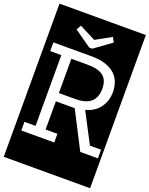

<svg xmlns="http://www.w3.org/2000/svg" viewBox="-212 -1017 1036 1331"><g transform="rotate(20 306.5 -352.0)"><path d="M434 -792 415 -827 300 -763 180 -824 160 -790 286 -701H308ZM605 0V-64H523L407 -286Q476 -304 511 -353.5Q546 -403 546 -466Q546 -505 533.5 -539Q521 -573 494 -597.5Q467 -622 424 -636Q381 -650 321 -650H40V-586H122V-64H40V0H283V-64H196V-272H335L475 0ZM469 -463Q469 -402 433.5 -367.5Q398 -333 314 -333H196V-586H312Q396 -586 432.5 -556.5Q469 -527 469 -463ZM-12 -917H625V213H-12Z"/></g></svg>

Font: Zilla Slab Regular Highlight
Style: Regular
Weight: 410
Designer: Typotheque Type Foundry
Foundry: Typotheque type foundry
Version: Version 1.0; 2017